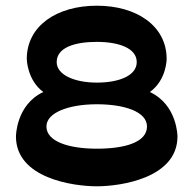

<svg xmlns="http://www.w3.org/2000/svg" viewBox="-20 -638 680 674"><path d="M603 -159C603 -159 603 -270 506 -315C565 -357 565 -431 565 -431C565 -547 460 -618 320 -618C179 -618 74 -547 74 -431C74 -431 75 -357 132 -315C36 -270 36 -159 36 -159C36 -13 235 16 320 16C404 16 603 -13 603 -159ZM496 -194C496 -138 417 -116 320 -116C222 -116 143 -141 143 -194C143 -243 222 -272 320 -272C417 -272 496 -246 496 -194ZM460 -420C460 -372 397 -348 320 -348C242 -348 179 -375 179 -420C179 -471 242 -491 320 -491C397 -491 460 -469 460 -420Z"/></svg>

Font: Peralta
Style: Regular
Weight: 400
Designer: Astigmatic (AOETI)
Foundry: Astigmatic (AOETI)
Version: Version 1.000